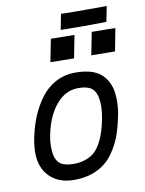

<svg xmlns="http://www.w3.org/2000/svg" viewBox="-88 -854 694 916"><g transform="rotate(-10 259.0 -396.0)"><path d="M493.2 -790.5 478.5 -716.3H470.2Q441.9 -715.3 371.6 -715.3Q298.8 -715.3 265.6 -716.3L257.3 -716.8L272 -792.5L280.8 -791.5Q312.5 -790.5 404.8 -790.5Q404.8 -790.5 484.9 -790.5ZM203.6 -683.1 317.9 -681.6 296.4 -571.8 182.1 -573.2ZM401.4 -681.6 515.6 -680.2 494.6 -570.3 379.9 -571.8ZM303.2 -105Q354 -145.5 376.5 -258.8Q377 -260.3 377.4 -263.2Q377.9 -266.1 378.4 -267.6Q384.3 -301.3 384.3 -323.2Q384.3 -349.1 380.9 -366.5Q377.4 -383.8 368.2 -398.9Q358.9 -414.1 339.6 -421.4Q320.3 -428.7 291 -428.7Q228.5 -428.7 183.1 -374.3Q137.7 -319.8 120.1 -229Q114.7 -201.2 114.7 -179.7Q114.7 -152.8 118.2 -135.5Q121.6 -118.2 131.6 -103.8Q141.6 -89.4 160.9 -82.8Q180.2 -76.2 210.4 -76.2Q264.6 -76.7 303.2 -105ZM198.7 -0.5H197.8Q123 -0.5 79.3 -43.7Q35.6 -86.9 35.6 -160.6Q35.6 -189.9 42.5 -226.6Q53.2 -282.7 73 -330.6Q92.8 -378.4 122.3 -418.2Q151.9 -458 194.8 -481Q237.8 -503.9 289.1 -503.9Q359.4 -503.9 398.4 -479.7Q437.5 -455.6 454.1 -405.8Q462.9 -379.4 462.9 -339.4Q462.9 -300.8 455.6 -265.1Q446.8 -220.7 434.6 -183.8Q422.4 -147 401.6 -112.1Q380.9 -77.1 353.8 -53.2Q326.7 -29.3 287.4 -14.9Q248 -0.5 199.7 -0.5Z"/></g></svg>

Font: Fantasque Sans Mono
Style: Italic
Weight: 400
Italic angle: -11°
Monospace: yes
Designer: Jany Belluz
Version: Version 1.8.0 ; ttfautohint (v1.8.2)